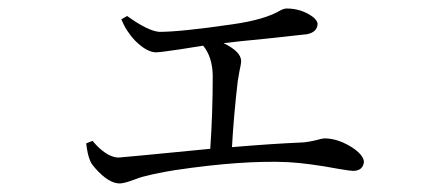

<svg xmlns="http://www.w3.org/2000/svg" viewBox="-20 -472 1040 449"><path d="M263.7 -426.8 277.3 -434.6Q326.2 -399.4 352.5 -397.5Q402.3 -397.5 522.5 -415Q599.6 -425.8 636.7 -448.2Q644.5 -452.1 650.4 -452.1Q685.5 -452.1 712.9 -431.6Q721.7 -423.8 722.7 -417Q722.7 -396.5 696.3 -391.6Q695.3 -391.6 694.3 -391.6Q678.7 -389.6 604.5 -381.8Q534.2 -375 502.9 -371.1Q543 -351.6 543.9 -330.1Q543.9 -322.3 540 -305.7Q537.1 -291 536.1 -283.2Q526.4 -200.2 522.5 -127.9Q614.3 -135.7 683.6 -138.7Q699.2 -138.7 732.4 -147.5Q736.3 -148.4 738.3 -148.4Q773.4 -148.4 809.6 -123Q830.1 -107.4 831.1 -93.8Q829.1 -73.2 806.6 -72.3Q799.8 -72.3 771.5 -77.1Q704.1 -89.8 654.3 -92.8Q547.9 -97.7 389.6 -74.2Q347.7 -67.4 321.3 -60.5Q307.6 -57.6 288.1 -49.8Q268.6 -43 259.8 -43Q234.4 -43 203.1 -78.1Q194.3 -87.9 191.4 -94.7Q184.6 -109.4 181.6 -136.7L196.3 -142.6Q228.5 -104.5 256.8 -103.5Q261.7 -103.5 471.7 -124Q477.5 -207 477.5 -295.9Q476.6 -338.9 455.1 -365.2Q434.6 -362.3 399.4 -356.4Q354.5 -349.6 343.8 -349.6Q322.3 -350.6 295.9 -377Q275.4 -398.4 263.7 -426.8Z"/></svg>

Font: GenYoMin JP Light
Style: Regular
Weight: 300
Version: Version 1.001;PS 1;hotconv 16.6.51;makeotf.lib2.5.65220 DEVE